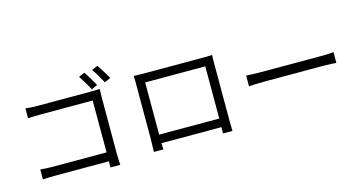

<svg xmlns="http://www.w3.org/2000/svg" viewBox="-89 -1252 3178 1688"><g transform="rotate(-15 1500.0 -407.5)"><path d="M806 -831C833 -796 866 -737 887 -697L943 -722C922 -759 885 -819 861 -854ZM815 -692C793 -730 759 -791 735 -825L680 -802C705 -766 739 -710 760 -667ZM826 -574C826 -598 827 -629 828 -652C809 -651 779 -650 754 -650H262C230 -650 186 -652 153 -656V-567C177 -567 226 -570 263 -570H742V-98H251C208 -98 167 -101 140 -104V-13C167 -16 212 -17 253 -17H742C741 7 740 28 740 39H830C829 23 826 -22 826 -58Z M1231 6C1230 -1 1230 -24 1229 -51H1775C1775 -24 1774 -1 1774 6H1860C1860 -2 1858 -48 1858 -84V-646C1858 -659 1859 -672 1860 -685C1845 -684 1829 -683 1813 -683H1235C1212 -683 1185 -684 1146 -685C1147 -673 1148 -661 1148 -646V-115C1148 -80 1145 -6 1145 6ZM1776 -604V-129H1229V-604Z M2102 -335C2133 -338 2185 -340 2241 -340H2790C2835 -340 2877 -336 2897 -335V-433C2874 -430 2840 -428 2789 -428H2241C2185 -428 2133 -430 2102 -433Z"/></g></svg>

Font: Spoqa Han Sans Neo Regular
Style: Regular
Weight: 400
Designer: [Spoqa Han Sans Neo] Dong-huui Kim  Younghwa Kang  Yujin Lee  [Noto Sans] Ryoko NISHIZUKA  (kana & ideographs); Paul D. 
Foundry: Spoqa (http://www.spoqa-han-sans.com)
Version: Version 1.000